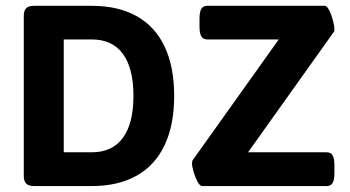

<svg xmlns="http://www.w3.org/2000/svg" viewBox="-20 -627 1178 647"><path d="M60.1 0ZM60.1 -34.7V-573.2Q60.1 -591.3 68.4 -599.4Q76.7 -607.4 94.7 -607.4H289.1Q378.4 -607.4 440.7 -572.5Q502.9 -537.6 534.9 -469.7Q566.9 -401.9 566.9 -304.2Q566.9 -206.1 534.9 -138.2Q502.9 -70.3 440.7 -35.2Q378.4 0 289.1 0H94.7Q76.7 0 68.4 -8.3Q60.1 -16.6 60.1 -34.7ZM289.1 -113.8Q358.4 -113.8 394 -162.4Q429.7 -210.9 429.7 -304.2Q429.7 -397 394 -445.6Q358.4 -494.1 289.1 -494.1H194.8V-113.8ZM627 -77.6Q627 -80.1 628.4 -85.9L919.4 -494.1H678.2Q664.6 -494.1 658.4 -504.4Q652.3 -514.6 652.3 -537.6V-564Q652.3 -586.9 658.4 -597.2Q664.6 -607.4 678.2 -607.4H1075.2Q1081.5 -607.4 1089.1 -592.8Q1096.7 -578.1 1101.8 -558.8Q1106.9 -539.6 1106.9 -527.8Q1106.9 -522.5 1106 -521L815.9 -113.8H1081.1Q1094.7 -113.8 1100.8 -103.5Q1106.9 -93.3 1106.9 -70.8V-43.5Q1106.9 -20.5 1100.8 -10.3Q1094.7 0 1081.1 0H661.1Q653.8 0 646 -14.2Q638.2 -28.3 632.6 -47.1Q627 -65.9 627 -77.6Z"/></svg>

Font: Jaldi
Style: Bold
Weight: 400
Designer: Pablo Cosgaya and Nicolas Silva
Foundry: Omnibus-Type
Version: Version 1.007